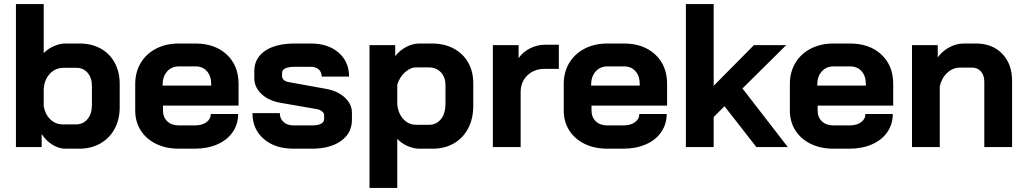

<svg xmlns="http://www.w3.org/2000/svg" viewBox="-20 -720 5027 940"><path d="M184 -64V0H58V-700H194V-460Q214 -481 243.5 -494Q273 -507 300 -507H370Q428 -507 472.5 -482.5Q517 -458 541.5 -413Q566 -368 566 -309V-195Q566 -135 541 -89Q516 -43 471 -17.5Q426 8 368 8H299Q268 8 236 -12Q204 -32 184 -64ZM352 -111Q387 -111 408.5 -137Q430 -163 430 -205V-299Q430 -339 409 -363.5Q388 -388 354 -388H292Q252 -388 225 -360Q198 -332 194 -286V-200Q201 -160 226.5 -135.5Q252 -111 287 -111Z M642 -179V-308Q642 -367 669 -412Q696 -457 744.5 -482Q793 -507 856 -507H936Q1032 -507 1090 -453Q1148 -399 1148 -309V-203H778V-179Q778 -146 799 -126Q820 -106 856 -106H934Q969 -106 990.5 -121.5Q1012 -137 1012 -162H1146Q1146 -112 1119 -73Q1092 -34 1043.5 -13Q995 8 932 8H856Q793 8 744.5 -15.5Q696 -39 669 -81.5Q642 -124 642 -179ZM1014 -301V-309Q1014 -348 993 -371.5Q972 -395 937 -395H856Q820 -395 798 -370Q776 -345 776 -304V-301Z M1216 -166H1350Q1350 -139 1368.5 -122.5Q1387 -106 1417 -106H1507Q1567 -106 1567 -139V-156Q1567 -166 1557 -174.5Q1547 -183 1530 -186L1357 -216Q1296 -226 1260.5 -259.5Q1225 -293 1225 -338V-371Q1225 -435 1277.5 -471Q1330 -507 1424 -507H1502Q1586 -507 1637.5 -462.5Q1689 -418 1689 -345H1555Q1555 -367 1540.5 -380Q1526 -393 1502 -393H1426Q1361 -393 1361 -363V-347Q1361 -336 1369.5 -328.5Q1378 -321 1394 -318L1576 -285Q1633 -275 1668 -242.5Q1703 -210 1703 -169V-133Q1703 -68 1649.5 -30Q1596 8 1507 8H1417Q1326 8 1271 -40Q1216 -88 1216 -166Z M1789 -499H1915V-445Q1936 -473 1968.5 -490Q2001 -507 2032 -507H2095Q2155 -507 2201 -482.5Q2247 -458 2272 -414Q2297 -370 2297 -313V-201Q2297 -139 2272 -91.5Q2247 -44 2202 -18Q2157 8 2098 8H2033Q2005 8 1975.5 -5Q1946 -18 1925 -40V200H1789ZM2080 -109Q2117 -109 2139 -137Q2161 -165 2161 -211V-303Q2161 -342 2138.5 -366Q2116 -390 2079 -390H2018Q1989 -390 1963 -366.5Q1937 -343 1925 -306V-207Q1930 -163 1955.5 -136Q1981 -109 2018 -109Z M2393 -499H2519V-435Q2538 -464 2573.5 -482.5Q2609 -501 2648 -501H2716V-383H2648Q2595 -383 2562 -351Q2529 -319 2529 -269V0H2393Z M2740 -179V-308Q2740 -367 2767 -412Q2794 -457 2842.5 -482Q2891 -507 2954 -507H3034Q3130 -507 3188 -453Q3246 -399 3246 -309V-203H2876V-179Q2876 -146 2897 -126Q2918 -106 2954 -106H3032Q3067 -106 3088.5 -121.5Q3110 -137 3110 -162H3244Q3244 -112 3217 -73Q3190 -34 3141.5 -13Q3093 8 3030 8H2954Q2891 8 2842.5 -15.5Q2794 -39 2767 -81.5Q2740 -124 2740 -179ZM3112 -301V-309Q3112 -348 3091 -371.5Q3070 -395 3035 -395H2954Q2918 -395 2896 -370Q2874 -345 2874 -304V-301Z M3683 0 3527 -200 3474 -147V0H3338V-700H3474V-300L3671 -499H3829L3615 -287L3837 0Z M3847 -179V-308Q3847 -367 3874 -412Q3901 -457 3949.5 -482Q3998 -507 4061 -507H4141Q4237 -507 4295 -453Q4353 -399 4353 -309V-203H3983V-179Q3983 -146 4004 -126Q4025 -106 4061 -106H4139Q4174 -106 4195.5 -121.5Q4217 -137 4217 -162H4351Q4351 -112 4324 -73Q4297 -34 4248.5 -13Q4200 8 4137 8H4061Q3998 8 3949.5 -15.5Q3901 -39 3874 -81.5Q3847 -124 3847 -179ZM4219 -301V-309Q4219 -348 4198 -371.5Q4177 -395 4142 -395H4061Q4025 -395 4003 -370Q3981 -345 3981 -304V-301Z M4445 -499H4571V-439Q4593 -470 4628 -488.5Q4663 -507 4698 -507H4758Q4838 -507 4886.5 -457Q4935 -407 4935 -325V0H4799V-320Q4799 -351 4782.5 -370Q4766 -389 4740 -389H4680Q4645 -389 4617.5 -363.5Q4590 -338 4581 -297V0H4445Z"/></svg>

Font: Stavian Bold
Style: Bold
Weight: 700
Version: Version 1.000; ttfautohint (v1.6)